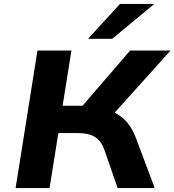

<svg xmlns="http://www.w3.org/2000/svg" viewBox="-20 -964 894 984"><path d="M60 0 172 -705H346L301 -422H424L384 -400L647 -705H854L550 -367L480 -415Q532 -406 570.5 -385.5Q609 -365 634.5 -333Q660 -301 677 -256L773 0H583L514 -199Q498 -243 466 -262.5Q434 -282 379 -282H279L234 0ZM431 -765 595 -944H771L555 -765Z"/></svg>

Font: Nunito Sans 7pt SemiExpanded ExtraBold
Style: Italic
Weight: 800
Width: 6
Italic angle: -9°
Designer: Vernon Adams
Foundry: Vernon Adams
Version: Version 3.101;gftools[0.9.27]